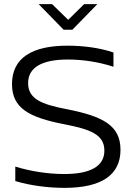

<svg xmlns="http://www.w3.org/2000/svg" viewBox="-20 -900 641 929"><path d="M529 -577V-646C465 -668 386 -679 306 -679C134 -679 38 -619 38 -493C38 -377 120 -332 290 -299C420 -274 485 -248 485 -171C485 -97 420 -58 291 -58C213 -58 128 -71 54 -94V-24C126 -2 214 9 292 9C472 9 563 -54 563 -175C563 -293 479 -337 302 -372C180 -395 116 -422 116 -498C116 -573 182 -612 308 -612C379 -612 455 -601 529 -577ZM167 -880 288 -756H330L451 -880H387L310 -804L232 -880Z"/></svg>

Font: LT Wave Alt Light
Style: Regular
Weight: 300
Designer: Daniel Lyons
Version: Version 2.5 (Glyphs App)